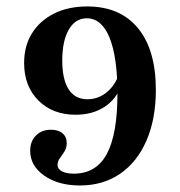

<svg xmlns="http://www.w3.org/2000/svg" viewBox="-20 -448 551 589"><path d="M225 121Q158.9 121 115.7 90.7Q72.6 60.5 72.6 14.5Q72.6 -14.5 90.3 -32.3Q108.1 -50 136.3 -50Q158.9 -50 171.8 -39.1Q184.7 -28.2 184.7 -8.9Q184.7 5.6 177.8 16.5Q171 27.4 163.7 37.1Q156.5 46.8 156.5 58.1Q156.5 70.2 169.8 77.4Q183.1 84.7 206.5 84.7Q275 84.7 307.7 24.2Q340.3 -36.3 340.3 -161.3Q340.3 -272.6 316.1 -332.3Q291.9 -391.9 246 -391.9Q211.3 -391.9 191.1 -357.3Q171 -322.6 171 -262.1Q171 -204 190.7 -173.8Q210.5 -143.5 248.4 -143.5Q280.6 -143.5 306.9 -164.5Q333.1 -185.5 345.2 -221.8L351.6 -187.1Q337.9 -144.4 300.8 -120.2Q263.7 -96 212.1 -96Q141.1 -96 97.6 -139.9Q54 -183.9 54 -254.8Q54 -307.3 78.2 -346Q102.4 -384.7 146 -406.5Q189.5 -428.2 247.6 -428.2Q348.4 -428.2 403.2 -361.7Q458.1 -295.2 458.1 -171.8Q458.1 -83.1 429.4 -16.9Q400.8 49.2 348.4 85.1Q296 121 225 121Z"/></svg>

Font: Playfair 9pt
Style: Bold
Weight: 700
Designer: Claus Eggers Sørensen
Foundry: Claus Eggers Sørensen
Version: Version 2.203